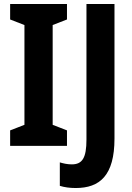

<svg xmlns="http://www.w3.org/2000/svg" viewBox="-20 -734 665 966"><path d="M317 0V-78L245 -106V-608L317 -636V-714H31V-636L103 -608V-106L31 -78V0ZM361 212C482 212 556 149 556 -37V-714H415V-32C415 61 394 93 341 93C318 93 298 88 281 83V201C303 208 330 212 361 212Z"/></svg>

Font: Noto Sans Lao Looped Condensed
Style: Bold
Weight: 700
Width: 3
Designer: Mark Frömberg, Ben Mitchell
Foundry: The Fontpad Ltd
Version: Version 1.002